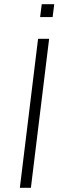

<svg xmlns="http://www.w3.org/2000/svg" viewBox="-20 -896 329 916"><path d="M171.4 -814.5 179.2 -876H238.8L231 -814.5ZM74.7 0 161.6 -710.9H214.4L127.4 0Z"/></svg>

Font: Muli
Style: ExtraLightItalic
Weight: 200
Italic angle: -7°
Designer: Vernon Adams
Foundry: newtypography
Version: Version 2.0; ttfautohint (v1.00rc1.2-2d82) -l 8 -r 50 -G 200